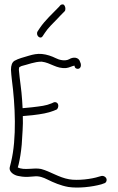

<svg xmlns="http://www.w3.org/2000/svg" viewBox="-20 -848 536 875"><path d="M25 -88C18 -64 46 -49 63 -46L81 -43C97 -41 117 -42 135 -44C158 -47 178 -39 196 -30C224 -16 257 -2 291 4C336 11 399 4 442 -8L453 -12C458 -13 462 -16 464 -20C472 -36 455 -49 442 -46L431 -43C398 -32 334 -24 295 -31C248 -39 209 -67 167 -78C133 -85 91 -70 61 -85L65 -99C71 -125 76 -155 79 -189C81 -229 86 -276 84 -319L128 -323C171 -328 198 -333 224 -343L236 -348C240 -349 242 -352 244 -357C250 -374 239 -385 226 -382L215 -377C189 -366 166 -364 125 -359L83 -355C82 -366 82 -377 81 -389C78 -440 70 -482 66 -530C66 -535 67 -539 68 -542C71 -544 75 -546 78 -547C108 -554 137 -567 170 -567C212 -562 236 -534 282 -538C297 -540 305 -546 319 -549C321 -543 321 -539 327 -536C340 -530 352 -540 348 -558L345 -566C339 -589 312 -589 295 -578C276 -568 249 -575 234 -583C216 -592 193 -600 171 -602C150 -604 131 -600 111 -594C85 -586 66 -582 46 -571C35 -564 30 -550 30 -530C31 -515 32 -500 34 -485C49 -372 57 -217 30 -108ZM152 -706C140 -688 164 -665 175 -684L185 -699C199 -721 222 -742 241 -762C253 -774 260 -783 266 -788L274 -796C277 -799 278 -803 278 -808C278 -818 273 -828 266 -828C262 -828 258 -827 255 -824L248 -816C222 -789 184 -754 162 -721Z"/></svg>

Font: Stray Cat
Style: Cn
Weight: 400
Version: Version 1.0